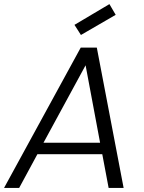

<svg xmlns="http://www.w3.org/2000/svg" viewBox="-38 -924 710 944"><path d="M496.1 0 464.8 -166H146L56.2 0H-18.1L358.9 -689.9H438L569.8 0ZM454.1 -222.2 382.8 -603 175.8 -222.2ZM500 -903.8 530.8 -851.1 359.9 -752 328.1 -801.8Z"/></svg>

Font: SVN-Poppins Light
Style: Italic
Weight: 300
Italic angle: -10°
Designer: Ninad Kale (Devanagari), Jonny Pinhorn (Latin)
Foundry: Indian Type Foundry
Version: Version 3.002 2017